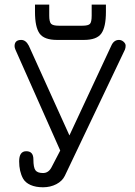

<svg xmlns="http://www.w3.org/2000/svg" viewBox="-20 -791 575 817"><path d="M336.9 -621.1H222.7Q168 -621.1 148.4 -648.4Q128.9 -675.8 128.9 -740.2V-771.5H189.5V-724.6Q189.5 -698.2 197.3 -689.9Q205.1 -681.6 230.5 -681.6H330.1Q355.5 -681.6 362.8 -689.5Q370.1 -697.3 370.1 -724.6V-771.5H430.7V-740.2Q430.7 -675.8 411.1 -648.4Q391.6 -621.1 336.9 -621.1ZM275.4 -214.8 454.1 -597.7Q464.8 -621.1 486.3 -621.1Q497.1 -621.1 505.9 -613.3Q514.6 -605.5 514.6 -596.7Q514.6 -587.9 511.7 -580.1L255.9 -43Q245.1 -20.5 219.7 -7.3Q194.3 5.9 163.1 5.9Q131.8 5.9 109.9 -3.9Q87.9 -13.7 78.1 -31.2Q61.5 -61.5 61.5 -104.5Q61.5 -147.5 91.8 -147.5Q122.1 -147.5 122.1 -112.8Q122.1 -78.1 130.9 -66.4Q139.6 -54.7 163.1 -54.7Q186.5 -54.7 199.2 -79.1L236.3 -150.4L45.9 -579.1Q42 -587.9 42 -594.7Q42 -621.1 70.3 -621.1Q89.8 -621.1 102.5 -596.7Z"/></svg>

Font: Jura
Style: Medium
Weight: 500
Version: Version 2.6.1